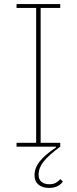

<svg xmlns="http://www.w3.org/2000/svg" viewBox="-20 -718 376 940"><path d="M61 -19H157V-679H61V-698H275V-679H179V-19H275V0Q218 42 193.5 73Q169 104 169 137Q169 161 183.5 172.5Q198 184 221 184Q242 184 255 176Q268 168 275 159L288 170Q280 184 262.5 193Q245 202 220 202Q188 202 168.5 186Q149 170 149 140Q149 104 175 71.5Q201 39 254 4V0H61Z"/></svg>

Font: IBM Plex Sans Condensed Thin
Style: Regular
Weight: 100
Width: 3
Designer: Mike Abbink, Paul van der Laan, Pieter van Rosmalen
Foundry: Bold Monday
Version: Version 1.3